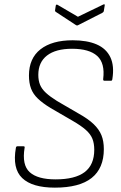

<svg xmlns="http://www.w3.org/2000/svg" viewBox="-20 -851 554 882"><path d="M232 11Q128 11 82 -33Q36 -77 53 -172Q54 -179 60 -179H88Q95 -179 93 -172Q80 -93 116.5 -60Q153 -27 235 -27Q325 -27 369 -60.5Q413 -94 413 -163Q413 -192 404.5 -213.5Q396 -235 374 -254.5Q352 -274 312 -297L212 -355Q176 -377 154 -398Q132 -419 122.5 -444.5Q113 -470 113 -504Q113 -583 166 -624.5Q219 -666 314 -666Q380 -666 424 -647Q468 -628 487 -588Q506 -548 496 -487Q495 -480 490 -480H460Q453 -480 454 -488Q463 -561 426.5 -594Q390 -627 311 -627Q236 -627 196 -596Q156 -565 156 -507Q156 -481 164 -461.5Q172 -442 191 -424.5Q210 -407 242 -387L340 -330Q385 -305 410 -281Q435 -257 446 -230Q457 -203 457 -166Q457 -78 401 -33.5Q345 11 232 11ZM454 -830Q458 -832 460 -831Q462 -830 461 -826L457 -801Q456 -795 450 -792L338 -735Q335 -733 330 -735L237 -796Q232 -799 233 -804L236 -824Q237 -832 244 -829L338 -774Z"/></svg>

Font: Sofia Sans Semi Condensed ExtraLight
Style: Italic
Weight: 250
Italic angle: -9°
Version: Version 4.100